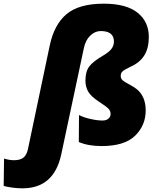

<svg xmlns="http://www.w3.org/2000/svg" viewBox="-143 -785 854 1045"><path d="M-123 227 -121 78Q-92 87 -67 87Q-33 87 -15.5 73Q2 59 9 27L127 -534Q151 -651 219 -708Q287 -765 422 -765Q544 -765 605.5 -716Q667 -667 667 -584Q667 -524 643 -484.5Q619 -445 568 -422Q534 -406 524 -396.5Q514 -387 514 -372Q514 -357 525 -347.5Q536 -338 558 -327Q589 -310 601 -300Q650 -260 650 -184Q650 -103 592.5 -46.5Q535 10 410 10Q337 10 286 -12L287 -159Q311 -146 349 -137.5Q387 -129 415 -129Q436 -129 447.5 -139.5Q459 -150 459 -164Q459 -180 448.5 -192Q438 -204 398 -230Q352 -260 337 -286.5Q322 -313 322 -346Q322 -396 343 -423.5Q364 -451 419 -483Q451 -502 464 -519.5Q477 -537 477 -559Q477 -616 405 -616Q374 -616 348 -591Q322 -566 313 -521L190 57Q150 240 -21 240Q-48 240 -77 236Q-106 232 -123 227Z"/></svg>

Font: Noto Sans Display Black
Style: Italic
Weight: 900
Italic angle: -12°
Designer: Monotype Design team
Foundry: Monotype Imaging Inc.
Version: Version 1.000